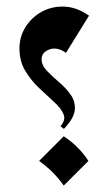

<svg xmlns="http://www.w3.org/2000/svg" viewBox="-20 -557 315 597"><path d="M256.8 -508.3 185.1 -392.6Q158.2 -412.1 133.8 -403.3Q109.4 -394.5 109.4 -373Q109.4 -354 126 -336.7Q142.6 -319.3 163.8 -301.3Q185.1 -283.2 200 -262.2Q214.8 -241.2 212.6 -215.3Q210.4 -189.5 178.7 -156.2L168 -164.6Q185.1 -184.1 177.5 -202.1Q169.9 -220.2 148.4 -239.7Q127 -259.3 101.8 -283Q76.7 -306.6 58.6 -336.7Q40.5 -366.7 40.5 -406.2Q40.5 -443.4 59.8 -473.6Q79.1 -503.9 110.8 -521Q142.6 -538.1 180.9 -536.4Q219.2 -534.7 256.8 -508.3ZM178.2 -133.3Q225.1 -102.5 254.9 -56.6L178.2 20Q147.5 -23.9 101.6 -56.6Z"/></svg>

Font: Lateef ExtraBold
Style: Regular
Weight: 800
Designer: SIL International
Foundry: SIL International
Version: Version 4.200